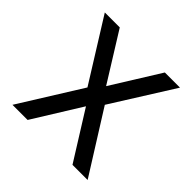

<svg xmlns="http://www.w3.org/2000/svg" viewBox="-138 -618 735 735"><g transform="rotate(45 230.0 -250.0)"><path d="M27 -500 183 -250 27 0H109L230 -195L352 0H434L277 -250L434 -500H352L230 -304L108 -500Z"/></g></svg>

Font: TitilliumText22L
Style: 400 wt
Weight: 400
Designer: Campivisivi
Foundry: Campivisivi
Version: 1.000